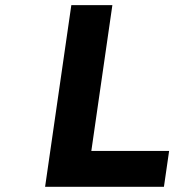

<svg xmlns="http://www.w3.org/2000/svg" viewBox="-20 -720 672 740"><path d="M153.8 0 254.9 -700.2H413.1L332 -138.2H631.8L611.8 0Z"/></svg>

Font: Trueno SemiBold
Style: Italic
Weight: 600
Designer: Julieta Ulanovsky
Foundry: Julieta Ulanovsky
Version: Version 3.001b | FøM Fix